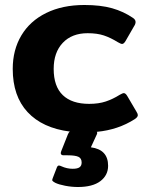

<svg xmlns="http://www.w3.org/2000/svg" viewBox="-20 -515 603 769"><path d="M532 -54Q532 -46 520 -38Q453 5 368 13Q371 18 367 25L344 75Q413 84 413 149Q413 187 382 210.5Q351 234 292 234Q267 234 241 229Q215 224 201 217Q192 212 190 209Q188 206 191 199L208 155Q211 148 216 148Q220 148 226 151Q248 161 271 161Q290 161 298.5 155Q307 149 307 136Q307 119 294 113Q281 107 251 107H235Q227 107 224.5 102.5Q222 98 225 91L252 23Q255 15 260 12Q150 -2 90.5 -66Q31 -130 31 -239Q31 -315 65.5 -373Q100 -431 165 -463Q230 -495 318 -495Q383 -495 429 -482Q475 -469 513 -443Q523 -436 523 -427Q523 -419 517 -410L483 -351Q476 -339 469 -339Q464 -339 452 -346Q423 -364 396 -373Q369 -382 331 -382Q268 -382 231.5 -343.5Q195 -305 195 -239Q195 -169 231.5 -134Q268 -99 337 -99Q375 -99 403.5 -108.5Q432 -118 459 -135Q471 -142 476 -142Q483 -142 490 -130L527 -67Q532 -59 532 -54Z"/></svg>

Font: Mitr Medium
Style: Regular
Weight: 500
Designer: Thanarat Vachiruckul
Foundry: Cadson Demak
Version: Version 1.003